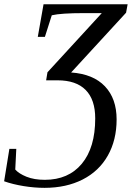

<svg xmlns="http://www.w3.org/2000/svg" viewBox="-67 -675 628 911"><path d="M144.5 216.3Q96.2 216.3 45.2 208Q-5.9 199.7 -47.4 185.1L-22.5 31.2H10.3L5.4 129.4Q22.5 148.9 58.8 163.6Q95.2 178.2 145.5 178.2Q257.8 178.2 321.3 101.8Q384.8 25.4 384.8 -113.3Q384.8 -202.1 339.6 -248Q294.4 -293.9 206.1 -293.9H151.9L158.2 -332L416 -612.8H332.5Q222.2 -612.8 178.7 -602.5L146 -500H112.3L139.6 -654.8H538.6L531.2 -614.7L270.5 -331.1Q375.5 -323.7 430.9 -265.4Q486.3 -207 486.3 -108.4Q486.3 -10.7 444.6 63.2Q402.8 137.2 325 176.8Q247.1 216.3 144.5 216.3Z"/></svg>

Font: Tinos
Style: Italic
Weight: 400
Italic angle: -16.333°
Designer: Steve Matteson
Foundry: Monotype Imaging Inc.
Version: Version 1.32